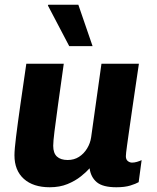

<svg xmlns="http://www.w3.org/2000/svg" viewBox="-20 -780 661 810"><path d="M190 10Q120 10 80.5 -25.5Q41 -61 41 -125Q41 -149 47.8 -203.5Q54.5 -258 65.8 -337Q77 -416 91 -511H249Q235 -410.5 225 -339.5Q215 -268.5 209.8 -225.5Q204.5 -182.5 204.5 -165Q204.5 -134 220.2 -119.5Q236 -105 265.5 -105Q292.5 -105 313.2 -118.2Q334 -131.5 347.5 -153.8Q361 -176 364.5 -201L408 -511H566Q558.5 -460.5 552 -416.5Q545.5 -372.5 540 -334.8Q534.5 -297 530 -265.5Q525.5 -234 522 -209.2Q518.5 -184.5 516 -166.5Q513.5 -148.5 512.2 -137Q511 -125.5 511 -121Q511 -107 519.2 -100.5Q527.5 -94 537 -94Q547 -94 558 -97.2Q569 -100.5 577.5 -104.5L565 -11.5Q553 -4.5 529.5 2.8Q506 10 471 10Q414 10 388.5 -11.2Q363 -32.5 358 -70Q344.5 -54.5 321 -35.8Q297.5 -17 264.8 -3.5Q232 10 190 10ZM272 -585.5 182 -757 184 -760H310.5L370.5 -585.5Z"/></svg>

Font: Chivo Medium
Style: Italic
Weight: 500
Italic angle: -8.05°
Designer: Hector Gatti
Foundry: Omnibus-Type
Version: Version 2.002